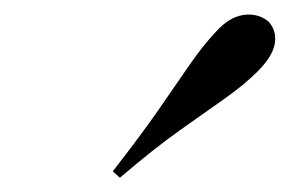

<svg xmlns="http://www.w3.org/2000/svg" viewBox="-20 -848 406 269"><path d="M138 -608Q177 -658 202 -694Q227 -730 245.5 -757Q264 -784 283 -804Q301 -824 321 -827Q341 -830 356 -818Q368 -805 365 -787Q362 -769 341 -748Q322 -729 295 -710Q268 -691 232 -665.5Q196 -640 148 -599Z"/></svg>

Font: Playfair Display Medium
Style: Italic
Weight: 500
Italic angle: -14°
Designer: Claus Eggers Sørensen
Foundry: Claus Eggers Sørensen
Version: Version 1.203